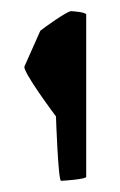

<svg xmlns="http://www.w3.org/2000/svg" viewBox="-20 -782 215 343"><path d="M24 -664C17 -658 80 -574 80 -574C80 -571 84 -459 89 -459C94 -459 134 -462 134 -466V-756C134 -760 112 -762 107 -762C101 -763 55 -730 52 -727Z"/></svg>

Font: Ampere
Style: SuCnd
Weight: 400
Version: Version 1